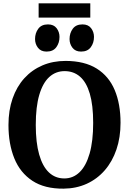

<svg xmlns="http://www.w3.org/2000/svg" viewBox="-20 -1116 771 1147"><path d="M360.2 11Q246.5 12.1 173.5 -35.9Q100.4 -84 65.5 -170.1Q30.6 -256.2 30.6 -369.3Q30.6 -457.1 55.2 -527.7Q79.8 -598.3 125.3 -648.5Q170.9 -698.6 233.6 -725.4Q296.3 -752.1 372.4 -752.1Q485.5 -751.7 558 -706.2Q630.5 -660.7 665.3 -577.8Q700.1 -494.9 700.1 -382.4Q700.1 -294.9 675.6 -222.9Q651.1 -150.9 605.9 -98.8Q560.7 -46.7 498.3 -18.2Q435.9 10.2 360.2 11ZM364.1 -50Q416.9 -50 455.6 -87.5Q494.2 -125 515.4 -199Q536.6 -272.9 536.6 -381.7Q536.6 -488 516.5 -556.3Q496.4 -624.7 458.2 -657.9Q420 -691.1 366 -691.1Q313.1 -691.1 274.5 -656.1Q235.9 -621.1 214.8 -549.7Q193.7 -478.4 193.7 -369.7Q193.7 -263.9 214 -192.9Q234.2 -121.9 272.3 -85.9Q310.4 -50 364.1 -50ZM257.7 -807.9Q224.2 -807.9 206.8 -830.7Q189.4 -853.4 189.4 -882.7Q189.4 -918.2 208.6 -944.2Q227.8 -970.2 266.2 -970.2H267.2Q301 -970.2 318.3 -947.5Q335.5 -924.7 335.5 -895.5Q335.5 -859.9 316.3 -833.9Q297.1 -807.9 258.7 -807.9ZM463.8 -807.9Q430.3 -807.9 412.9 -830.7Q395.5 -853.4 395.5 -882.7Q395.5 -918.2 414.7 -944.2Q433.9 -970.2 472.2 -970.2H473.2Q507.1 -970.2 524.3 -947.5Q541.5 -924.7 541.5 -895.5Q541.5 -859.9 522.3 -833.9Q503.1 -807.9 464.8 -807.9ZM519.4 -1095.9V-1010.7H210.8V-1095.9Z"/></svg>

Font: Merriweather Light
Style: Regular
Weight: 300
Version: Version 2.100